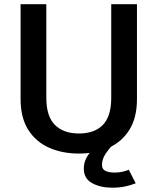

<svg xmlns="http://www.w3.org/2000/svg" viewBox="-20 -720 750 914"><path d="M356 11Q276 11 213.2 -17Q150.5 -45 114.2 -102.5Q78 -160 78 -248V-700H200.5V-254.5Q200.5 -166 241.5 -125.2Q282.5 -84.5 356 -84.5Q429.5 -84.5 469.5 -125.2Q509.5 -166 509.5 -254.5V-700H632V-248Q632 -160 596.2 -102.5Q560.5 -45 498.2 -17Q436 11 356 11ZM514 -27.5Q501 -14.5 483.2 11.2Q465.5 37 465.5 65Q465.5 86.5 483 94Q500.5 101.5 525 101.5Q548 101.5 565.8 97Q583.5 92.5 593 88L626 152.5Q604 161.5 576 167.5Q548 173.5 514 173.5Q458.5 173.5 418.8 152Q379 130.5 379 82.5Q379 56 390 34.5Q401 13 416 -2.8Q431 -18.5 442.5 -27.5Z"/></svg>

Font: League Mono Medium
Style: Regular
Weight: 500
Width: 6
Designer: Tyler Finck
Foundry: The League of Moveable Type / Tyler Finck
Version: Version 2.300;RELEASE